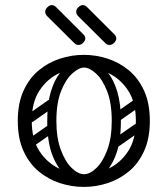

<svg xmlns="http://www.w3.org/2000/svg" viewBox="-20 -726 660 756"><path d="M310 10Q262 10 216 -5Q170 -20 132.5 -51Q95 -82 72.5 -131.5Q50 -181 50 -250Q50 -319 72.5 -368.5Q95 -418 132.5 -449Q170 -480 216 -495Q262 -510 310 -510Q358 -510 404 -495Q450 -480 487.5 -449Q525 -418 547.5 -368.5Q570 -319 570 -250Q570 -181 547.5 -131.5Q525 -82 487.5 -51Q450 -20 404 -5Q358 10 310 10ZM310 -40Q360 -40 407 -62Q454 -84 484.5 -130.5Q515 -177 515 -250Q515 -323 484.5 -369.5Q454 -416 407 -438Q360 -460 310 -460Q261 -460 213.5 -438Q166 -416 135.5 -369.5Q105 -323 105 -250Q105 -177 135.5 -130.5Q166 -84 213.5 -62Q261 -40 310 -40ZM311 -4Q280 -4 246 -29Q212 -54 189 -108Q166 -162 166 -250Q166 -318 180 -364.5Q194 -411 216 -438.5Q238 -466 263.5 -478Q289 -490 311 -490V-460Q291 -460 265 -437Q239 -414 220.5 -367.5Q202 -321 202 -250Q202 -183 219.5 -136Q237 -89 262.5 -64.5Q288 -40 311 -40ZM311 -4V-40Q334 -40 359.5 -64.5Q385 -89 402.5 -136Q420 -183 420 -250Q420 -321 401.5 -367.5Q383 -414 357.5 -437Q332 -460 311 -460V-490Q334 -490 359 -478Q384 -466 406 -438.5Q428 -411 442 -364.5Q456 -318 456 -250Q456 -162 433 -108Q410 -54 376.5 -29Q343 -4 311 -4ZM113 -249Q98 -238 89 -252Q85 -257 84.5 -264Q84 -271 92 -277L169 -331Q184 -341 194 -327Q198 -321 197.5 -314.5Q197 -308 190 -303ZM115 -152Q100 -141 91 -155Q87 -160 86.5 -167Q86 -174 94 -180L171 -234Q186 -244 196 -230Q200 -224 199.5 -217.5Q199 -211 192 -206ZM449 -249Q434 -238 425 -252Q421 -257 420.5 -264Q420 -271 428 -277L505 -331Q520 -341 530 -327Q534 -321 533.5 -314.5Q533 -308 526 -303ZM451 -152Q436 -141 427 -155Q423 -160 422.5 -167Q422 -174 430 -180L507 -234Q522 -244 532 -230Q536 -224 535.5 -217.5Q535 -211 528 -206ZM274 -555 167 -661Q158 -670 158 -679Q158 -689 166 -697Q175 -706 184 -706Q193 -706 202 -697L309 -590Q316 -583 316 -575Q316 -566 307 -557Q299 -549 289 -549Q280 -549 274 -555ZM396 -555 289 -661Q280 -670 280 -679Q280 -689 288 -697Q297 -706 306 -706Q315 -706 324 -697L431 -590Q438 -583 438 -575Q438 -566 429 -557Q421 -549 411 -549Q402 -549 396 -555Z"/></svg>

Font: Agu Display
Style: Regular
Weight: 400
Designer: Oluwaseun Badejo
Version: Version 1.103